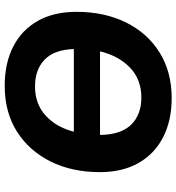

<svg xmlns="http://www.w3.org/2000/svg" viewBox="14 -770 767 836"><g transform="rotate(-90 398.0 -352.5)"><path d="M388 11Q291 11 218.5 -26Q146 -63 106 -133Q66 -203 66 -302Q66 -423 112.5 -516.5Q159 -610 243 -663Q327 -716 442 -716Q540 -716 612.5 -679Q685 -642 724.5 -572Q764 -502 764 -404Q764 -282 718 -188.5Q672 -95 587.5 -42Q503 11 388 11ZM439 -584Q363 -584 312.5 -538Q262 -492 242 -415H602Q599 -501 555.5 -542.5Q512 -584 439 -584ZM391 -121Q469 -121 520.5 -170Q572 -219 592 -301H228Q229 -210 272.5 -165.5Q316 -121 391 -121Z"/></g></svg>

Font: Nunito Sans ExtraBold
Style: Italic
Weight: 800
Italic angle: -9°
Designer: Vernon Adams
Foundry: Vernon Adams
Version: Version 3.006; ttfautohint (v1.8.3)